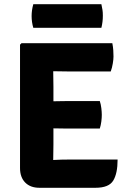

<svg xmlns="http://www.w3.org/2000/svg" viewBox="-20 -888 613 911"><path d="M75 -676 82 -683H232.5V-551.5Q232.5 -530.5 233 -514Q233.5 -497.5 233.5 -477V-202Q233.5 -182.5 233 -166.2Q232.5 -150 232.5 -130V3H167Q124 3 99.5 -22Q75 -47 75 -90.5ZM453.5 -408.5Q458.5 -394 460.8 -375Q463 -356 463 -343Q463 -329.5 460.8 -311.5Q458.5 -293.5 453.5 -278H301Q288.5 -278 265.5 -278.5Q242.5 -279 218.2 -279.2Q194 -279.5 178 -280V-406.5Q194 -407 218.2 -407.2Q242.5 -407.5 265.5 -408Q288.5 -408.5 301 -408.5ZM513 -683Q516.5 -665 517.5 -649.2Q518.5 -633.5 518.5 -620Q518.5 -606.5 515.2 -586.8Q512 -567 505.5 -549H301Q288.5 -549 265.5 -549.5Q242.5 -550 218.2 -550.2Q194 -550.5 178 -551V-683ZM538 -131Q538 -65 517.2 -31Q496.5 3 433 3H178V-126Q210.5 -127.5 240 -129.2Q269.5 -131 306.5 -131ZM138 -756Q130 -783 130 -812Q130 -839.5 138 -868H461Q464.5 -852 466.2 -841.2Q468 -830.5 468 -813.5Q468 -784 461 -756Z"/></svg>

Font: Signika SC
Style: Regular
Weight: 300
Designer: Anna Giedryś
Foundry: Anna Giedryś
Version: Version 2.000